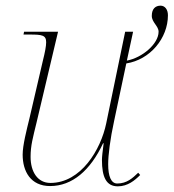

<svg xmlns="http://www.w3.org/2000/svg" viewBox="-20 -648 613 678"><path d="M396 10C431 10 456 -11 475 -30L468 -38C448 -19 428 0 394 0C372 0 362 -26 362 -68C362 -100 369 -157 383 -221L426 -424C510 -437 573 -513 573 -594C573 -615 562 -628 547 -628C529 -628 516 -617 516 -592C516 -569 540 -556 540 -536C540 -493 482 -444 428 -434L450 -536H422L355 -212C336 -120 266 -2 158 -2C113 -2 88 -41 88 -94C88 -134 96 -161 109 -215L185 -536H65L63 -526H85C128 -526 143 -524 143 -499C143 -485 139 -464 131 -432L84 -230C74 -189 60 -135 60 -102C60 -43 88 9 157 9C235 9 299 -46 344 -142H346C342 -111 340 -94 340 -83C340 -23 355 10 396 10Z"/></svg>

Font: Noto Serif Display Thin
Style: Italic
Weight: 100
Italic angle: -12°
Designer: Monotype Design Team
Foundry: Monotype Imaging Inc.
Version: Version 2.009